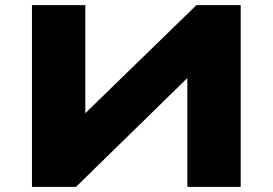

<svg xmlns="http://www.w3.org/2000/svg" viewBox="-20 -725 1058 745"><path d="M104 0V-705H311V-275H300L742 -705H914V0H707V-433H718L275 0Z"/></svg>

Font: Nunito Sans 7pt Expanded Black
Style: Regular
Weight: 900
Width: 7
Designer: Vernon Adams
Foundry: Vernon Adams
Version: Version 3.101;gftools[0.9.27]